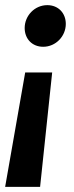

<svg xmlns="http://www.w3.org/2000/svg" viewBox="-35 -523 287 747"><path d="M133 -341C182 -341 221 -382 221 -430C221 -472 192 -503 149 -503C100 -503 61 -462 61 -414C61 -372 90 -341 133 -341ZM168 -241H63L-15 204H121Z"/></svg>

Font: Fira Sans Medium
Style: Italic
Weight: 500
Italic angle: -8°
Designer: bBox Type GmbH & Carrois Corporate GbR & Edenspiekermann AG
Foundry: bBox Type GmbH & Carrois Corporate GbR & Edenspiekermann AG
Version: Version 4.301;PS 004.301;hotconv 1.0.88;makeotf.lib2.5.64775